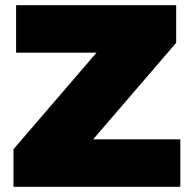

<svg xmlns="http://www.w3.org/2000/svg" viewBox="-20 -720 727 740"><path d="M675 0H32V-145L352 -517H42V-700H659V-555L339 -183H675Z"/></svg>

Font: Montserrat-Alt1 Black
Style: Regular
Weight: 900
Designer: Differentunic
Foundry: Differentunic
Version: Version 7.222